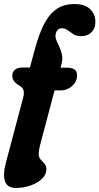

<svg xmlns="http://www.w3.org/2000/svg" viewBox="-31 -752 491 948"><path d="M29.5 -378Q29.5 -396 42.5 -407.2Q55.5 -418.5 77.5 -418.5H116.5L141.5 -510Q160 -579 184.2 -628.5Q208.5 -678 245 -705Q281.5 -732 336.5 -732Q388.5 -732 414.2 -706.8Q440 -681.5 440 -644.5Q440 -612 420.8 -592.8Q401.5 -573.5 370.5 -573.5Q346.5 -573.5 331.2 -583.2Q316 -593 303.2 -602.8Q290.5 -612.5 274 -612.5Q252.5 -612.5 244.5 -587.5Q240.5 -572 246.5 -556.2Q252.5 -540.5 261.2 -522.8Q270 -505 274.8 -483Q279.5 -461 272 -433L268 -418H296Q321 -418 335.2 -410Q349.5 -402 349.5 -379.5Q349.5 -349.5 325.2 -327.5Q301 -305.5 268.5 -305.5H238.5L166.5 -34Q160 -9 160 9Q160 25 169.5 35.2Q179 45.5 188.5 56Q198 66.5 198 84Q198 110 176 131Q154 152 119.5 164Q85 176 48 176Q5 176 -6.2 143.5Q-17.5 111 -2.5 53.5L83.5 -270.5Q89.5 -293.5 84.8 -307.8Q80 -322 58.5 -333Q29.5 -352.5 29.5 -378Z"/></svg>

Font: Fraunces 144pt S100
Style: Bold Italic
Weight: 700
Italic angle: -16°
Version: Version 1.000; ttfautohint (v1.8.3)